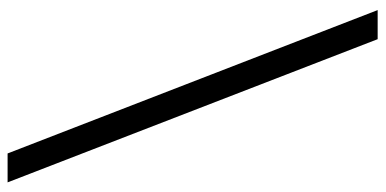

<svg xmlns="http://www.w3.org/2000/svg" viewBox="-268 -512 990 493"><g transform="rotate(90 226.5 -265.0)"><path d="M447.8 210H373.5L5.4 -740.2H80.1Z"/></g></svg>

Font: Acari Sans
Style: Regular
Weight: 400
Designer: Alfredo Marco Pradil and Stefan Peev
Foundry: Hanken Design Co.
Version: Version 1.045;February 4, 2021;FontCreator 13.0.0.2655 64-bi